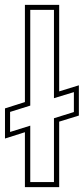

<svg xmlns="http://www.w3.org/2000/svg" viewBox="-26 -770 344 790"><path d="M76.5 0V-226L-5.5 -200V-324L76.5 -350V-750H217.5V-394L298.5 -419V-294.5L217.5 -269.5V0ZM98.5 -21H196V-283.5L278 -309V-391L196 -366V-729.5H98.5V-335.5L15.5 -309.5V-227L98.5 -253Z"/></svg>

Font: Tourney ExtraLight
Style: Regular
Weight: 250
Designer: Tyler Finck
Foundry: Etcetera Type Co
Version: Version 1.015